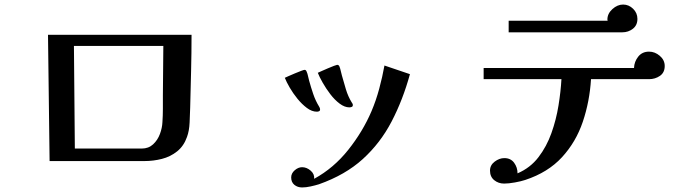

<svg xmlns="http://www.w3.org/2000/svg" viewBox="-20 -767 3040 844"><path d="M305 -565 309 -114H603Q633 -114 653 -132.5Q673 -151 683 -178Q693 -205 694 -230Q696 -259 696 -289Q696 -319 696 -348Q697 -403 697 -457Q697 -511 698 -565ZM822 -614Q822 -535 820 -454.5Q818 -374 816 -294Q815 -265 813.5 -228.5Q812 -192 802 -165Q788 -125 758.5 -101.5Q729 -78 691.5 -68.5Q654 -59 615 -59H198L191 -614Z M1387 -286Q1387 -280 1382.5 -278Q1378 -276 1373 -276Q1351 -276 1329 -292.5Q1307 -309 1287.5 -333Q1268 -357 1253.5 -382Q1239 -407 1232 -425Q1236 -427 1248.5 -432.5Q1261 -438 1276.5 -444.5Q1292 -451 1304 -455.5Q1316 -460 1319 -460Q1325 -460 1328 -452Q1332 -443 1334 -432.5Q1336 -422 1339 -412Q1347 -383 1357 -353.5Q1367 -324 1383 -298Q1385 -295 1386 -292Q1387 -289 1387 -286ZM1782 -441Q1751 -328 1701.5 -233Q1652 -138 1575 -68Q1498 2 1382 43Q1366 48 1345.5 52.5Q1325 57 1308 57Q1288 57 1274 45.5Q1260 34 1260 13Q1260 -5 1275.5 -18.5Q1291 -32 1308 -32Q1328 -32 1345.5 -17Q1363 -2 1361 19Q1447 -28 1511 -108.5Q1575 -189 1613 -278Q1633 -325 1647 -377Q1661 -429 1670 -479ZM1531 -305Q1531 -299 1526 -297Q1521 -295 1516 -295Q1495 -295 1473 -311.5Q1451 -328 1432 -353Q1413 -378 1398.5 -403.5Q1384 -429 1377 -447Q1381 -449 1393.5 -454.5Q1406 -460 1421 -466.5Q1436 -473 1448 -477.5Q1460 -482 1462 -482Q1469 -482 1472 -475Q1476 -465 1478 -455Q1480 -445 1483 -435Q1491 -406 1500.5 -374.5Q1510 -343 1526 -317Q1528 -314 1529.5 -311.5Q1531 -309 1531 -305Z M2902 -477Q2902 -448 2881 -433.5Q2860 -419 2833 -419H2578Q2572 -321 2542 -232Q2512 -143 2450.5 -76Q2389 -9 2289 24Q2271 30 2243.5 35Q2216 40 2196 40Q2171 40 2152.5 25Q2134 10 2134 -17Q2134 -41 2154.5 -56.5Q2175 -72 2197 -72Q2225 -72 2240 -51.5Q2255 -31 2255 -5Q2311 -29 2347 -76Q2383 -123 2404 -182Q2425 -241 2435 -303Q2445 -365 2448 -419H2106V-468H2767Q2768 -496 2785.5 -518Q2803 -540 2833 -540Q2859 -540 2880.5 -521.5Q2902 -503 2902 -477ZM2782 -684Q2782 -656 2762 -640.5Q2742 -625 2716 -625H2216V-676H2651Q2650 -678 2650 -681Q2650 -707 2672 -727Q2694 -747 2719 -747Q2744 -747 2763 -728.5Q2782 -710 2782 -684Z"/></svg>

Font: Kaisei Decol
Style: Bold
Weight: 700
Designer: Font-Kai, 金井和夫
Foundry: KAZUO KANAI
Version: Version 5.003